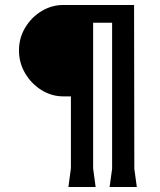

<svg xmlns="http://www.w3.org/2000/svg" viewBox="-20 -749 640 769"><path d="M254 0 264 -75V-363H233Q187 -363 146.5 -388Q106 -413 81 -455Q56 -497 56 -547Q56 -597 81 -638.5Q106 -680 146.5 -704.5Q187 -729 233 -729H517L518 -73L528 0H419L429 -73V-658H353V-75L363 0Z"/></svg>

Font: AR One Sans
Style: Bold
Weight: 700
Designer: Niteesh Yadav
Foundry: Niteesh Yadav
Version: Version 1.001;gftools[0.9.33]